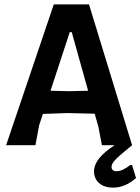

<svg xmlns="http://www.w3.org/2000/svg" viewBox="-20 -664 642 878"><path d="M584 0Q526 47 508 66Q490 85 490 99Q490 119 514 119Q539 119 577 90L584 91L602 150Q553 194 497 194Q457 194 433.5 173.5Q410 153 410 119Q410 61 504 0H446L430 -84L413 -144L287 -147L176 -143L159 -91L142 0H8L226 -644H387ZM299 -517 211 -249 297 -247 383 -249 308 -517Z"/></svg>

Font: Alegreya Sans SC
Style: Bold
Weight: 700
Designer: Juan Pablo del Peral
Foundry: Huerta Tipografica
Version: Version 2.007